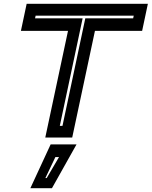

<svg xmlns="http://www.w3.org/2000/svg" viewBox="-20 -720 794 1005"><path d="M217 0 336 -558.5H89.5L119.5 -700H754L724 -558.5H477L358 0ZM293 -61H307L426.5 -624H677L680 -638H166.5L163.5 -624H412.5ZM139 265 245 36H380.5L252 265ZM217.5 212H224.5L289 102H270Z"/></svg>

Font: Tourney Expanded Regular
Style: Bold Italic
Weight: 700
Width: 7
Italic angle: -12°
Designer: Tyler Finck
Foundry: Etcetera Type Co
Version: Version 1.010; ttfautohint (v1.8.3)